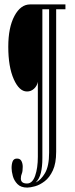

<svg xmlns="http://www.w3.org/2000/svg" viewBox="-20 -720 341 870"><path d="M103.5 130Q74.5 130 59 114Q43.5 98 38 77.2Q32.5 56.5 32.5 41.5Q32.5 23 37.5 10.8Q42.5 -1.5 57 -1.5Q71.5 -1.5 77.2 9.8Q83 21 83 36Q83 57 78.8 66.8Q74.5 76.5 74.5 89Q74.5 111.5 102.5 111.5Q127 111.5 139.2 76.5Q151.5 41.5 151.5 -10V-349Q147.5 -330 134 -317.8Q120.5 -305.5 103 -305.5H102Q67 -305.5 42.2 -361.5Q17.5 -417.5 17.5 -508Q17.5 -595.5 45.5 -647.8Q73.5 -700 116.5 -700H276.5V-678H234.5V-32.5Q234.5 20 219.5 52.2Q204.5 84.5 182.5 101.2Q160.5 118 138.8 124Q117 130 103.5 130ZM141.5 107Q165.5 96 184 64.2Q202.5 32.5 202.5 -27.5V-678H172V-3.5Q172 35.5 165.2 63.2Q158.5 91 141.5 107Z"/></svg>

Font: Imbue 50pt ExtraLight
Style: Regular
Weight: 200
Designer: Tyler Finck
Foundry: Etcetera Type Company
Version: Version 1.102; ttfautohint (v1.8.3)